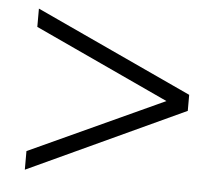

<svg xmlns="http://www.w3.org/2000/svg" viewBox="-42 -584 685 596"><g transform="rotate(5 300.0 -286.0)"><path d="M56 -35V-93L496 -295V-276L56 -480V-537L544 -311V-261Z"/></g></svg>

Font: Nunito Sans 10pt Light
Style: Regular
Weight: 300
Designer: Vernon Adams
Foundry: Vernon Adams
Version: Version 3.101;gftools[0.9.27]